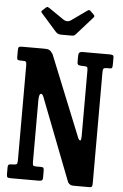

<svg xmlns="http://www.w3.org/2000/svg" viewBox="-64 -1036 697 1091"><g transform="rotate(5 284.5 -490.0)"><path d="M43.5 -671H34Q22.5 -671 19 -674.5Q15.5 -678 15.5 -689V-724.5Q15.5 -740.5 19 -745.2Q22.5 -750 38 -750H159.5Q178.5 -750 187 -747.8Q195.5 -745.5 200.5 -740Q205.5 -734.5 213.5 -724.5L400 -263.5Q406 -249 412.8 -248Q419.5 -247 419.5 -278V-648.5Q419.5 -663.5 415.2 -667.2Q411 -671 396.5 -671H391Q378 -671 368.8 -673.5Q359.5 -676 359.5 -690V-722.5Q359.5 -738.5 364.5 -744.2Q369.5 -750 385 -750H537.5Q547 -750 553.8 -747.8Q560.5 -745.5 560.5 -734.5V-696Q560.5 -680.5 558 -675.8Q555.5 -671 547.5 -671H529Q514 -671 509.8 -666.2Q505.5 -661.5 505.5 -646V-10.5Q505.5 0 502.8 5.8Q500 11.5 488.5 11.5H400.5Q385.5 11.5 379 7.5Q372.5 3.5 366 -4.5L182 -480Q174 -496.5 165.2 -491.8Q156.5 -487 156.5 -450.5V-102.5Q156.5 -87.5 160.2 -83.2Q164 -79 179.5 -79H204.5Q215.5 -79 218.5 -74.5Q221.5 -70 221.5 -59V-21Q221.5 -6.5 215.8 -3.2Q210 0 196 0H40.5Q24.5 0 20 -3.5Q15.5 -7 15.5 -22.5V-58.5Q15.5 -73 21.2 -76Q27 -79 41 -79H43.5Q61 -79 65.8 -83.5Q70.5 -88 70.5 -105.5V-646Q70.5 -664 66 -667.5Q61.5 -671 43.5 -671ZM221.5 -851 135.5 -948.5Q130 -954 129.5 -957.8Q129 -961.5 135 -966.5L152.5 -982.5Q160 -988.5 163 -987.8Q166 -987 174 -982L258 -924.5Q281 -909 302.5 -924.5L390.5 -987Q397.5 -992 401.2 -990.5Q405 -989 411 -983L425 -969.5Q431.5 -963 432.2 -959.5Q433 -956 427 -949.5L337 -848.5Q332 -842.5 327.5 -840Q323 -837.5 311.5 -837.5H256Q242 -837.5 234.8 -841Q227.5 -844.5 221.5 -851Z"/></g></svg>

Font: Besley* Condensed Semi
Style: Regular
Weight: 600
Width: 3
Designer: Owen Earl
Foundry: indestructible type*
Version: Version 3.000; ttfautohint (v1.8.3)